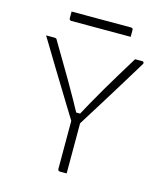

<svg xmlns="http://www.w3.org/2000/svg" viewBox="-125 -956 900 1050"><g transform="rotate(15 325.0 -431.0)"><path d="M352 0Q346 0 339.5 0Q333 0 326.5 0Q320 0 313 0Q310 0 307.5 -1.5Q305 -3 303.5 -5.5Q302 -8 302 -11Q302 -88 302 -165.5Q302 -243 302 -320H352Q352 -285 352 -247.5Q352 -210 352 -172.5Q352 -135 352 -100Q352 -74 352 -49Q352 -24 352 0ZM48 -700Q59 -700 71 -700Q83 -700 94 -700Q100 -700 103 -699Q106 -698 108 -695.5Q110 -693 111 -690Q141 -639 170 -590.5Q199 -542 227 -494Q255 -446 282 -397.5Q309 -349 336 -299L312 -335H352L317 -296Q349 -355 376 -403.5Q403 -452 429.5 -497Q456 -542 485.5 -591Q515 -640 552 -700Q563 -700 574 -700Q585 -700 595 -700Q598 -700 600.5 -696Q603 -692 601 -687Q578 -649 552.5 -607.5Q527 -566 501 -523.5Q475 -481 448.5 -438.5Q422 -396 396.5 -355Q371 -314 348 -277Q335 -277 327 -277Q319 -277 314.5 -277.5Q310 -278 307.5 -279Q305 -280 304 -281Q280 -319 254.5 -361Q229 -403 202.5 -446Q176 -489 149.5 -532.5Q123 -576 97.5 -618.5Q72 -661 48 -700ZM149 -862H486Q491 -862 494 -859Q497 -856 497 -851Q497 -841 497 -831.5Q497 -822 497 -812H160Q157 -812 154.5 -813.5Q152 -815 150.5 -817.5Q149 -820 149 -823Q149 -833 149 -842.5Q149 -852 149 -862Z"/></g></svg>

Font: Recursive Sans Linear Light
Style: Regular
Weight: 300
Version: Version 1.085